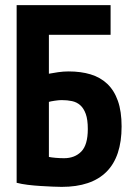

<svg xmlns="http://www.w3.org/2000/svg" viewBox="-20 -720 516 750"><path d="M45 -700H412V-584H171V-432Q186 -435 207 -438Q228 -441 248 -441Q296 -441 334 -429.5Q372 -418 399 -392.5Q426 -367 440.5 -326Q455 -285 455 -226Q455 -108 396 -49Q337 10 221 10Q207 10 185 9Q163 8 138 6.5Q113 5 88.5 2Q64 -1 45 -6ZM230 -102Q272 -102 297.5 -128Q323 -154 323 -216Q323 -253 315 -275Q307 -297 293.5 -309Q280 -321 261.5 -325Q243 -329 221 -329Q210 -329 193.5 -326.5Q177 -324 171 -322V-107Q180 -105 197 -103.5Q214 -102 230 -102Z"/></svg>

Font: PT Sans Narrow
Style: Bold
Weight: 700
Width: 3
Designer: A.Korolkova, O.Umpeleva, V.Yefimov
Foundry: ParaType Ltd
Version: Version 2.003W OFL